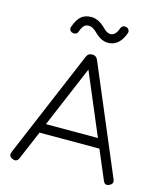

<svg xmlns="http://www.w3.org/2000/svg" viewBox="-122 -924 857 1013"><g transform="rotate(15 306.5 -417.0)"><path d="M369 -725Q332 -725 295 -762Q271 -786 251 -786Q234 -786 224.5 -777Q215 -768 206 -744Q200 -724 180 -727Q167 -728 161.5 -738Q156 -748 161 -758Q175 -798 196 -816Q217 -834 251 -834Q291 -834 330 -795Q351 -773 369 -773Q398 -773 412 -814Q419 -834 438 -831Q450 -830 456 -820.5Q462 -811 458 -801Q431 -725 369 -725ZM77 -16Q66 8 42 -3Q19 -12 28 -37L276 -624Q284 -644 306 -644H308Q328 -644 337 -624L585 -37Q595 -14 571 -3Q548 8 538 -16L471 -174H144ZM307 -562 165 -226H449Z"/></g></svg>

Font: Jura
Style: Regular
Weight: 400
Designer: Daniel Johnson, Alexei Vanyashin
Foundry: Daniel Johnson
Version: Version 5.103